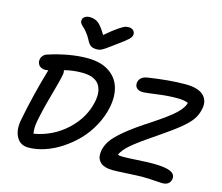

<svg xmlns="http://www.w3.org/2000/svg" viewBox="-132 -1171 1565 1355"><g transform="rotate(15 650.0 -493.0)"><path d="M647.9 -995.1Q669.4 -995.1 681.9 -982.2Q694.3 -969.2 691.9 -950.2Q690.4 -935.5 672.6 -918Q654.8 -900.4 591.8 -855Q576.7 -844.2 556.2 -829.1Q535.6 -814 527.8 -808.6Q520 -803.2 508.1 -796.6Q496.1 -790 487.3 -788.1Q478.5 -786.1 466.8 -786.1Q439.5 -786.1 424.1 -796.6Q408.7 -807.1 395 -835Q380.4 -862.8 362.8 -884.3Q345.2 -905.8 333.7 -915Q322.3 -924.3 315.9 -935.5Q309.6 -946.8 312 -960Q314 -974.6 328.6 -983.9Q343.3 -993.2 362.8 -993.2Q399.9 -993.2 425.8 -973.4Q451.7 -953.6 485.8 -895Q540 -941.4 574 -964.4Q607.9 -987.3 620.1 -991.2Q632.3 -995.1 647.9 -995.1ZM798.8 8.8Q769 8.8 746.6 2.7Q724.1 -3.4 711.2 -14.2Q698.2 -24.9 690.7 -39.6Q683.1 -54.2 682.9 -71Q682.6 -87.9 685.1 -106Q693.4 -145.5 718.5 -181.6Q743.7 -217.8 806.9 -269.8Q870.1 -321.8 981 -393.1Q1089.4 -464.8 1134 -507.3Q1178.7 -549.8 1188 -586.9Q1160.6 -600.1 1104 -600.1Q1038.1 -600.1 959.2 -589.1Q880.4 -578.1 861.8 -578.1Q831.5 -578.1 815.4 -593.5Q799.3 -608.9 804.2 -637.2Q813.5 -677.2 865.2 -686Q1020.5 -710 1138.2 -710Q1230.5 -710 1270 -672.4Q1309.6 -634.8 1296.9 -573.2Q1288.1 -528.8 1264.4 -494.4Q1240.7 -460 1189.2 -417.5Q1137.7 -375 1033.2 -304.2Q917 -226.1 868.7 -184.1Q820.3 -142.1 805.2 -106Q817.4 -101.1 844.2 -101.1Q875 -101.1 947.3 -105.5Q1019.5 -109.9 1060.1 -109.9Q1150.9 -109.9 1189.7 -92.3Q1228.5 -74.7 1221.2 -37.1Q1211.9 6.8 1158.2 6.8Q1140.6 6.8 1100.3 3.4Q1060.1 0 1019 0Q977.1 0 903.3 4.4Q829.6 8.8 798.8 8.8ZM181.2 8.8Q121.1 8.8 94 -41.7Q66.9 -92.3 82 -168Q118.7 -357.9 176.8 -554.2Q159.7 -551.8 157.2 -551.8Q125 -551.8 109.4 -569.8Q93.8 -587.9 98.1 -613.8Q100.6 -628.9 112.1 -642.1Q123.5 -655.3 142.1 -660.2Q293.5 -709 423.8 -709Q516.6 -709 577.4 -670.9Q638.2 -632.8 659.7 -567.4Q681.2 -502 665 -418Q650.4 -345.7 614 -278.3Q577.6 -210.9 527.8 -159.7Q478 -108.4 419.4 -70.1Q360.8 -31.7 299.3 -11.5Q237.8 8.8 181.2 8.8ZM193.8 -187Q183.6 -129.4 191.9 -95.2Q329.6 -119.1 429.2 -211.9Q528.8 -304.7 553.2 -426.8Q569.8 -507.3 535.6 -553.7Q501.5 -600.1 411.1 -600.1Q344.2 -600.1 283.2 -584Q286.6 -570.8 285.2 -557.1Q277.8 -512.7 243.9 -392.8Q210 -272.9 193.8 -187Z"/></g></svg>

Font: Shantell Sans Normal
Style: Italic
Weight: 500
Italic angle: -11.31°
Designer: Stephen Nixon, Anya Danilova, Shantell Martin
Foundry: Arrow Type
Version: Version 1.006;[559af2be0]